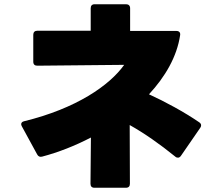

<svg xmlns="http://www.w3.org/2000/svg" viewBox="-20 -830 1040 906"><path d="M179 -91C255 -111 334 -142 409 -181L407 37C407 49 413 56 426 56H574C587 56 593 49 593 37L592 -240C663 -200 733 -151 807 -91C811 -87 816 -86 820 -86C825 -86 830 -89 834 -95L925 -227C928 -231 929 -235 929 -239C929 -244 926 -249 920 -253C850 -301 758 -351 683 -385C760 -468 815 -563 830 -664C832 -677 825 -684 812 -684H594V-791C594 -803 587 -810 575 -810H427C414 -810 408 -803 408 -791V-685H156C144 -685 137 -678 137 -666V-539C137 -526 144 -520 156 -520L566 -524C497 -427 340 -318 94 -258C85 -256 80 -251 80 -244C80 -241 81 -238 83 -234L155 -102C160 -92 168 -88 179 -91Z"/></svg>

Font: LINE Seed JP_OTF ExtraBold
Style: Regular
Weight: 800
Designer: LY Corporation & Fontrix & Fontworks
Version: Version 1.013